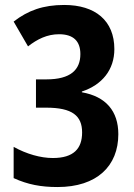

<svg xmlns="http://www.w3.org/2000/svg" viewBox="-20 -744 540 774"><path d="M441 -546C441 -661 364 -724 239 -724C154 -724 93 -702 35 -657L93 -557C130 -586 170 -606 218 -606C276 -606 304 -578 304 -526C304 -463 265 -424 167 -424H125V-310H166C272 -310 311 -277 311 -210C311 -145 277 -107 193 -107C144 -107 87 -123 35 -152V-26C92 0 145 10 212 10C371 10 457 -75 457 -203C457 -296 407 -355 310 -372V-375C392 -402 441 -463 441 -546Z"/></svg>

Font: Noto Sans Armenian Condensed
Style: Regular
Weight: 400
Width: 3
Designer: Monotype Design Team
Foundry: Monotype Imaging Inc.
Version: Version 2.008